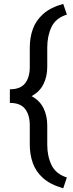

<svg xmlns="http://www.w3.org/2000/svg" viewBox="-20 -800 378 998"><path d="M327.6 122.6 308.6 178.7Q242.2 159.7 204.3 126Q166.5 92.3 150.6 47.6Q134.8 2.9 134.8 -48.3V-148.9Q134.8 -202.1 110.6 -233.6Q86.4 -265.1 31.2 -265.1V-335.9Q86.4 -335.9 110.6 -367.2Q134.8 -398.4 134.8 -451.7V-552.7Q134.8 -604 150.6 -648.7Q166.5 -693.4 204.3 -727.3Q242.2 -761.2 308.6 -779.8L327.6 -724.1Q269.5 -706.1 247.6 -659.4Q225.6 -612.8 225.6 -552.7V-451.7Q225.6 -402.8 206.1 -363Q186.5 -323.2 144 -300.3Q186.5 -277.8 206.1 -237.8Q225.6 -197.8 225.6 -148.9V-48.3Q225.6 11.7 247.8 57.9Q270 104 327.6 122.6Z"/></svg>

Font: Vazirmatn RD UI FD
Style: Regular
Weight: 400
Designer: Saber Rastikerdar
Foundry: Saber Rastikerdar
Version: Version 33.003